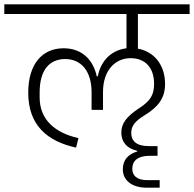

<svg xmlns="http://www.w3.org/2000/svg" viewBox="-40 -718 900 891"><path d="M641 153H701V118H644C595 118 574 97 574 65C574 29 598 5 656 5H691V-40H650C593 -40 569 -64 569 -101C569 -133 586 -156 634 -185C692 -221 726 -261 726 -328C726 -422 670 -480 600 -492V-653H840V-698H-20V-653H547V-494C469 -484 426 -428 414 -364H409C394 -435 345 -494 255 -494C158 -494 91 -423 91 -288C91 -135 181 -62 313 -33L324 -77C213 -102 144 -164 144 -266V-289C144 -394 190 -444 263 -444C334 -444 385 -391 385 -290V-208H438V-291C438 -391 494 -448 566 -448C632 -448 675 -406 675 -329C675 -279 659 -251 609 -218C546 -177 523 -145 523 -102C523 -64 544 -30 597 -18V-15C557 -3 530 22 530 68C530 118 571 153 641 153Z"/></svg>

Font: IBM Plex Devanagari Light
Style: Regular
Weight: 300
Designer: Mike Abbink, Paul van der Laan, Pieter van Rosmalen, Erin McLaughlin
Foundry: Bold Monday
Version: Version 1.0